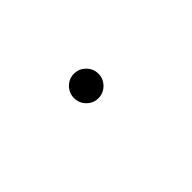

<svg xmlns="http://www.w3.org/2000/svg" viewBox="23 -308 540 540"><g transform="rotate(45 293.0 -38.5)"><path d="M253.9 9.8Q233.9 9.8 219.5 -4.4Q205.1 -18.6 205.1 -38.6Q205.1 -58.6 219.5 -73Q233.9 -87.4 253.9 -87.4Q273.9 -87.4 288.3 -73Q302.7 -58.6 302.7 -38.6Q302.7 -18.6 288.3 -4.4Q273.9 9.8 253.9 9.8Z"/></g></svg>

Font: CaskaydiaCove NF ExtraLight
Style: Italic
Weight: 200
Italic angle: -10°
Designer: Aaron Bell
Foundry: Saja Typeworks
Version: Version 2111.001; VTT 6.35;Nerd Fonts 3.2.1